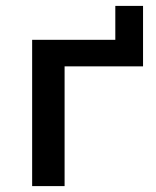

<svg xmlns="http://www.w3.org/2000/svg" viewBox="-20 -631 528 651"><path d="M89 0V-496H371V-611H465V-406H199V0Z"/></svg>

Font: Nunito Sans 8pt SemiBold
Style: Regular
Weight: 600
Version: Version 3.101;gftools[0.9.27]